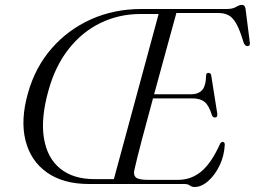

<svg xmlns="http://www.w3.org/2000/svg" viewBox="-20 -736 1020 768"><path d="M718.5 0H336Q232.5 0 167.2 -46.5Q102 -93 81.8 -175Q61.5 -257 92 -364Q121 -467 186.5 -542.2Q252 -617.5 344.2 -658.8Q436.5 -700 545.5 -700H887Q910.5 -700 924 -708.2Q937.5 -716.5 947.5 -716.5Q959.5 -716.5 962 -702L979 -568Q982 -552 970.5 -551.5Q960.5 -551 954.5 -565.5Q940 -614.5 925.8 -640.2Q911.5 -666 894.2 -675Q877 -684 853.5 -684H685.5Q669 -623 644.8 -535.8Q620.5 -448.5 596.5 -359H747Q772 -359 787.8 -374.8Q803.5 -390.5 804.5 -435.5Q805.5 -444.5 813.5 -444.5Q823.5 -444.5 825 -433.5L849 -282Q851.5 -267 841 -266Q832.5 -265 828 -274.5Q816 -314 798.5 -328.2Q781 -342.5 749.5 -342.5H592Q567.5 -253 547 -175Q526.5 -97 517.5 -56Q512.5 -36 523.5 -26.2Q534.5 -16.5 574 -16.5H691.5Q744.5 -16.5 784.8 -49.8Q825 -83 859.5 -159Q864 -168.5 870.5 -168.5Q879 -168.5 879 -157Q877 -113.5 858.8 -75Q840.5 -36.5 813.2 -12.2Q786 12 758 12Q747.5 12 739.5 6Q731.5 0 718.5 0ZM174 -374.5Q142.5 -262.5 155.8 -183Q169 -103.5 221 -61.5Q273 -19.5 358 -19.5H435.5L614.5 -680H542.5Q456 -680 382.2 -644.2Q308.5 -608.5 254.8 -540.2Q201 -472 174 -374.5Z"/></svg>

Font: Fraunces 72pt S000 Light
Style: Italic
Weight: 300
Italic angle: -16°
Version: Version 1.000; ttfautohint (v1.8.3)